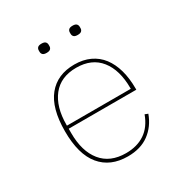

<svg xmlns="http://www.w3.org/2000/svg" viewBox="-166 -832 932 974"><g transform="rotate(-30 300.0 -345.5)"><path d="M306 12Q204 12 148 -55.5Q92 -123 92 -258Q92 -393 147 -460.5Q202 -528 302 -528Q353 -528 392.5 -509.5Q432 -491 458 -457Q484 -423 497.5 -375Q511 -327 511 -267V-260H115V-234Q115 -128 164 -67.5Q213 -7 306 -7Q371 -7 416.5 -37.5Q462 -68 485 -131L503 -124Q480 -61 430.5 -24.5Q381 12 306 12ZM302 -509Q211 -509 163 -448.5Q115 -388 115 -282V-278H489V-282Q489 -388 441 -448.5Q393 -509 302 -509ZM211 -649Q195 -649 188.5 -655.5Q182 -662 182 -672V-680Q182 -690 188.5 -696.5Q195 -703 211 -703Q227 -703 233.5 -696.5Q240 -690 240 -680V-672Q240 -662 233.5 -655.5Q227 -649 211 -649ZM393 -649Q377 -649 370.5 -655.5Q364 -662 364 -672V-680Q364 -690 370.5 -696.5Q377 -703 393 -703Q409 -703 415.5 -696.5Q422 -690 422 -680V-672Q422 -662 415.5 -655.5Q409 -649 393 -649Z"/></g></svg>

Font: IBM Plex Mono Thin
Style: Regular
Weight: 100
Monospace: yes
Designer: Mike Abbink, Paul van der Laan, Pieter van Rosmalen
Foundry: Bold Monday
Version: Version 2.3